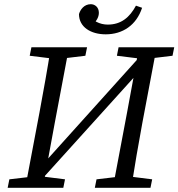

<svg xmlns="http://www.w3.org/2000/svg" viewBox="-20 -895 850 915"><path d="M16.5 0H281.7L289.8 -40.4L170.4 -55.4H152.1L24.6 -40.4L16.5 0ZM100.3 0H184L241.1 -310L309 -669.7H222.3C206.3 -566.7 187.3 -462.7 168.3 -359.7L100.3 0ZM121.6 -629.3 243.2 -614.3H262.4L386.8 -629.3L394.9 -669.7H129.7L121.6 -629.3ZM153.4 -11.9 669.7 -583.2 677.5 -659.7 163.2 -88.4 153.4 -11.9ZM431.9 0H697.1L705.2 -40.4L585.8 -55.4H567.5L440 -40.4L431.9 0ZM517.8 0H605.5C621.5 -103 639.5 -207 658.5 -310L726.5 -669.7H642.8L585.7 -359.7L517.8 0ZM537.1 -629.3 658.6 -614.3H677.8L802.2 -629.3L810.3 -669.7H545.1L537.1 -629.3ZM483.8 -731.4C564.2 -731.4 630 -774.7 657.2 -857.9L627.9 -868C597.8 -811.8 556.7 -777.8 493.7 -777.8C455.8 -777.8 420.9 -794.8 393.8 -831.5L401 -765.3C431.1 -780.2 451.2 -807.2 451.2 -833.6C451.2 -861.7 431.2 -875 412.8 -875C380.7 -875 362.6 -849.2 356.4 -827.8C356.4 -765.6 413.3 -731.4 483.8 -731.4Z"/></svg>

Font: Source Serif Variable
Style: Italic
Weight: 389
Italic angle: -12°
Designer: Frank Grießhammer
Foundry: Adobe Systems Incorporated
Version: Version 3.001;hotconv 1.0.111;makeotfexe 2.5.65597